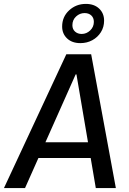

<svg xmlns="http://www.w3.org/2000/svg" viewBox="-43 -964 663 984"><path d="M-22.8 0 297 -686H424.2L550.8 0H448L348.8 -582.8H344.8L85.2 0ZM110.2 -154.2 121.8 -234.8H468.5L457 -154.2ZM368.9 -743Q326.2 -743 300.9 -767Q275.5 -791 275.5 -828Q275.5 -878 311.3 -911Q347.2 -944 396.9 -944Q439.7 -944 465.1 -920Q490.5 -896 490.5 -858.1Q490.5 -825.2 474.1 -799.1Q457.8 -773 430.2 -758Q402.8 -743 368.9 -743ZM375.5 -790Q400.2 -790 419.1 -807.9Q438 -825.9 438 -852.2Q438 -872.5 425 -884.7Q412 -897 390.5 -897Q365.8 -897 346.9 -879.5Q328 -862.1 328 -834.6Q328 -814.5 341.5 -802.2Q355 -790 375.5 -790Z"/></svg>

Font: Chivo Mono Medium
Style: Italic
Weight: 500
Italic angle: -8.05°
Monospace: yes
Designer: Hector Gatti
Foundry: Omnibus-Type
Version: Version 1.008